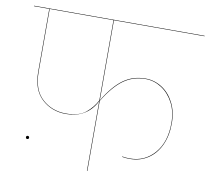

<svg xmlns="http://www.w3.org/2000/svg" viewBox="-76 -766 931 851"><g transform="rotate(10 389.0 -340.0)"><path d="M370 -678V-318Q411 -386 454 -417Q497 -448 554 -448Q593 -448 627 -426.5Q661 -405 681.5 -365Q702 -325 702 -273Q702 -216 682 -173.5Q662 -131 626.5 -108Q591 -85 546 -85Q526 -85 511 -88V-90Q526 -87 546 -87Q613 -87 656.5 -137.5Q700 -188 700 -273Q700 -325 679.5 -364Q659 -403 625.5 -424.5Q592 -446 554 -446Q498 -446 455 -415Q412 -384 370 -315V0H368V-313Q326 -232 232 -232Q168 -232 123.5 -273Q79 -314 79 -396V-678H10V-680H778V-678ZM368 -678H81V-396Q81 -314 125 -274Q169 -234 232 -234Q290 -234 320.5 -259Q351 -284 368 -317ZM76 -100Q76 -107 83 -107Q90 -107 90 -100Q90 -93 83 -93Q76 -93 76 -100Z"/></g></svg>

Font: FiraGO Two
Style: Regular
Weight: 100
Designer: bBox Type
Foundry: bBox Type GmbH
Version: Version 1.001